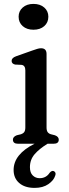

<svg xmlns="http://www.w3.org/2000/svg" viewBox="-20 -718 344 959"><path d="M147 -569.5Q114 -569.5 93.5 -587.5Q73 -605.5 73 -634.5Q73 -662.5 93.5 -680.5Q114 -698.5 147 -698.5Q180.5 -698.5 201 -680.5Q221.5 -662.5 221.5 -634.5Q221.5 -605.5 201 -587.5Q180.5 -569.5 147 -569.5ZM212.5 -448.5V-81.5Q212.5 -66 218 -58.2Q223.5 -50.5 234 -47.5L254 -42.5Q273.5 -35.5 273.5 -20.5Q273.5 0 247.5 0H217.5Q176.5 25 153 52.2Q129.5 79.5 129.5 117Q129.5 144.5 143.5 158.2Q157.5 172 178 172Q210.5 172 228 145Q237.5 134 246.5 136Q252 137 255.8 143.2Q259.5 149.5 255.5 160Q248.5 183 221.5 201.8Q194.5 220.5 153 220.5Q104 220.5 76 196.2Q48 172 48 131Q48 52.5 152.5 0H70.5Q44.5 0 44.5 -20.5Q44.5 -35 64 -42.5L85 -47.5Q95.5 -51 101 -58.5Q106.5 -66 106.5 -81.5V-366.5Q106.5 -391 88 -394L55.5 -395.5Q38 -399.5 38 -414Q38 -429 60.5 -437L139.5 -465Q155 -470.5 165.8 -473.8Q176.5 -477 185 -477Q212.5 -477 212.5 -448.5Z"/></svg>

Font: Fraunces 9pt Soft
Style: Regular
Weight: 400
Version: Version 1.000;[0bf87f6ff]